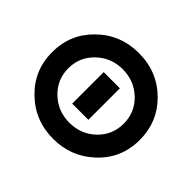

<svg xmlns="http://www.w3.org/2000/svg" viewBox="-170 -910 1120 1120"><g transform="rotate(-45 390.0 -350.0)"><path d="M390.3 -712Q241.7 -712 140 -607.7Q36.3 -501.7 36.3 -350Q36.3 -203.7 133.3 -99Q235.7 12.7 390.3 12Q536.7 12 638 -89Q744.3 -195 744.3 -350Q744.3 -503 639.3 -609Q538 -712 390.3 -712ZM390.3 -578.7Q483.3 -578.7 547.3 -511.3Q611 -444 611 -350Q611 -255.3 547.3 -188Q483.3 -121.3 390.3 -121.3Q297 -121.3 233 -188Q169.7 -255 169.7 -350Q169.7 -444.7 233 -511.3Q297 -578.7 390.3 -578.7ZM260.3 -283.3H520.3V-416.7H260.3Z"/></g></svg>

Font: Unageo Variable
Style: Regular
Weight: 300
Designer: Richard Sepsi
Foundry: Richard Sepsi
Version: Version 2.200